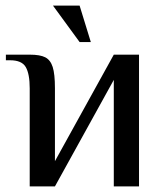

<svg xmlns="http://www.w3.org/2000/svg" viewBox="-20 -665 588 685"><path d="M86 -350Q86 -401 72 -425.5Q58 -450 16 -450H1V-470H86Q123 -470 141.5 -460.5Q160 -451 168 -426Q176 -401 176 -350V-90L386 -470H476V0H386V-380L176 0H86ZM264 -515 169 -645H264L304 -515Z"/></svg>

Font: Philosopher
Style: Regular
Weight: 400
Designer: Jovanny Lemonad
Foundry: Jovanny Lemonad
Version: Version 2.000